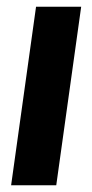

<svg xmlns="http://www.w3.org/2000/svg" viewBox="-20 -550 273 570"><path d="M221 -530 147 0H13L87 -530Z"/></svg>

Font: Fira Sans Extra Condensed SemiBold
Style: Italic
Weight: 600
Width: 3
Italic angle: -8°
Designer: Carrois Corporate & Edenspiekermann AG
Foundry: Carrois Corporate GbR & Edenspiekermann AG
Version: Version 4.203